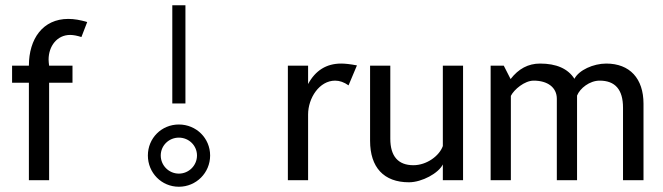

<svg xmlns="http://www.w3.org/2000/svg" viewBox="-20 -686 2524 731"><path d="M90 -436H26V-371H90V0H167V-371H256V-436H167C166 -444 165 -452 165 -459C165 -510 197 -553 247 -553C260 -553 274 -550 290 -545L312 -602C286 -610 262 -614 240 -614C143 -614 90 -538 90 -436Z M686 -292V-666H636V-292ZM661 25C727 25 780 -28 780 -94C780 -160 727 -212 661 -212C595 -212 543 -160 543 -94C543 -28 595 25 661 25ZM661 -162C699 -162 730 -132 730 -94C730 -56 699 -25 661 -25C623 -25 592 -56 592 -94C592 -132 623 -162 661 -162Z M1256 -379C1273 -379 1290 -373 1307 -361L1339 -437C1313 -442 1293 -444 1279 -444C1223 -444 1181 -418 1153 -366V-436H1076V0H1153V-250C1153 -313 1196 -379 1256 -379Z M1666 -60V0H1743V-436H1666V-130C1653 -93 1605 -57 1554 -57C1496 -57 1466 -91 1466 -158V-436H1389V-150C1389 -49 1441 8 1537 8C1587 8 1650 -27 1666 -60Z M2167 -386C2142 -425 2098 -444 2036 -444C1991 -444 1954 -424 1924 -385L1898 -436H1848V0H1925V-321C1937 -345 1977 -379 2012 -379C2065 -379 2100 -353 2100 -310V0H2177V-322C2188 -350 2225 -379 2263 -379C2322 -379 2352 -345 2352 -276V0H2430V-291C2430 -387 2378 -444 2288 -444C2239 -444 2184 -419 2167 -386Z"/></svg>

Font: linja pona
Style: Regular
Weight: 400
Foundry: jan Same & David A Roberts
Version: Version 4.9